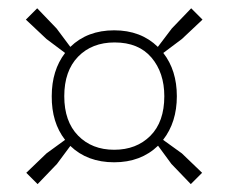

<svg xmlns="http://www.w3.org/2000/svg" viewBox="-20 -608 565 475"><path d="M73 -152.5 45 -180.5 95 -228.5 141 -262Q107.5 -305 108 -370Q108 -434 141 -477L95 -511.5L44 -559.5L72 -587.5L120 -537.5L154 -492Q196 -533 262.5 -533Q328.5 -533 370.5 -492L405 -537.5L453 -587.5L481 -559.5L430 -511.5L384 -477Q417.5 -434 417.5 -370Q417.5 -305.5 383.5 -262L430 -228.5L480 -180.5L452 -152.5L404 -202.5L371 -247.5Q328.5 -206.5 262.5 -206.5Q196 -206.5 154 -247L121 -202.5ZM262.5 -237.5Q317.5 -237.5 352 -272Q386.5 -306.5 386.5 -370Q386.5 -428 354.8 -465.5Q323 -503 263.5 -503Q207.5 -503 173.2 -467.8Q139 -432.5 139 -370Q139 -307.5 173.2 -272.5Q207.5 -237.5 262.5 -237.5Z"/></svg>

Font: Encode Sans SemiCondensed SemiCondensed Thin
Style: Regular
Weight: 100
Width: 4
Designer: Multiple Designers
Foundry: Impallari Type
Version: Version 3.000; ttfautohint (v1.8.3) -l 8 -r 50 -G 200 -x 14 